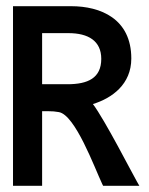

<svg xmlns="http://www.w3.org/2000/svg" viewBox="-20 -600 481 620"><path d="M22 0H116V-241H134C148 -241 160 -240 170 -238C223 -229 285 -59 310 -6L313 0H430L422 -14C408 -38 318 -214 280 -264C342 -283 404 -328 404 -411C404 -540 304 -580 210 -580H22ZM116 -328V-493H201C265 -493 307 -468 307 -410C307 -348 264 -328 198 -328Z"/></svg>

Font: Charger Pro
Style: ExBdNar
Weight: 400
Designer: Jasper
Foundry: Cannot Into Space Fonts
Version: Version 1.09